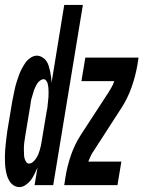

<svg xmlns="http://www.w3.org/2000/svg" viewBox="-45 -755 585 783"><path d="M35 8Q22 8 11.5 1.5Q1 -5 -6 -16Q-13 -27 -16.5 -39Q-20 -51 -22 -64Q-24 -77 -24.5 -90Q-25 -103 -25 -116Q-25 -129 -24 -142.5Q-23 -156 -21.5 -169Q-20 -182 -18.5 -195.5Q-17 -209 -15 -222L5 -342Q8 -356 10.5 -369Q13 -382 16 -395.5Q19 -409 23.5 -422.5Q28 -436 32.5 -449Q37 -462 44 -475Q51 -488 58.5 -499Q66 -510 79 -519Q92 -528 105 -528Q116 -528 126.5 -522Q137 -516 143.5 -507Q150 -498 153.5 -486.5Q157 -475 159.5 -463.5Q162 -452 163.5 -440Q165 -428 165 -416L217 -735H293L172 0H96L108 -72Q102 -59 96 -46Q90 -33 81.5 -21.5Q73 -10 60 -1Q47 8 35 8ZM73 -88Q82 -88 89.5 -94.5Q97 -101 102.5 -109.5Q108 -118 111.5 -126.5Q115 -135 117.5 -144Q120 -153 122 -162Q124 -171 125 -179L145 -299Q147 -307 148 -314Q149 -321 149.5 -328.5Q150 -336 151 -343Q152 -350 152.5 -357Q153 -364 153 -371.5Q153 -379 153 -386Q153 -393 152 -400Q151 -407 149.5 -413.5Q148 -420 143.5 -426Q139 -432 133 -432Q126 -432 118.5 -426.5Q111 -421 107 -414.5Q103 -408 99.5 -401Q96 -394 93.5 -386.5Q91 -379 89 -371.5Q87 -364 84.5 -356.5Q82 -349 81 -341.5Q80 -334 79 -327L59 -207Q58 -199 56.5 -190.5Q55 -182 54 -174Q53 -166 52.5 -157.5Q52 -149 52.5 -141Q53 -133 53 -125Q53 -117 55 -109.5Q57 -102 61.5 -95Q66 -88 73 -88ZM217 0 222 -33Q229 -77 244 -121Q259 -165 284 -204L398 -379Q405 -390 411 -401Q417 -412 421 -424H287L303 -520H520L515 -488Q507 -443 491.5 -399Q476 -355 451 -316L338 -141Q330 -130 325 -119Q320 -108 315 -96H450L434 0Z"/></svg>

Font: Iosevka Term Curly Oblique
Style: Bold
Weight: 700
Italic angle: -9°
Designer: Belleve Invis
Foundry: Belleve Invis
Version: Version 32.3.0